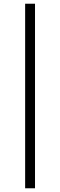

<svg xmlns="http://www.w3.org/2000/svg" viewBox="-20 -811 323 1031"><path d="M115 -791H168V200H115Z"/></svg>

Font: Nyght Serif Medium
Style: Regular
Weight: 500
Designer: Maksym Kobuzan
Version: Version 0.410